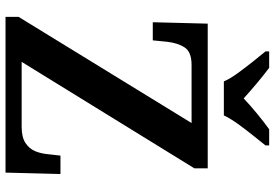

<svg xmlns="http://www.w3.org/2000/svg" viewBox="-166 -804 971 678"><g transform="rotate(90 319.0 -465.5)"><path d="M40 0V-46L415 -657H210Q164 -657 148 -632.5Q132 -608 128 -570L123 -520H59L64 -714H575V-667L199 -57H429Q465 -57 485.5 -70.5Q506 -84 514.5 -105Q523 -126 525 -150L530 -194H595L590 0ZM268 -771Q258 -794 238.5 -820.5Q219 -847 198.5 -873Q178 -899 162 -918V-931H220Q243 -914 274 -888Q305 -862 328 -841Q350 -862 381.5 -888Q413 -914 437 -931H494V-918Q479 -899 458 -873Q437 -847 418 -820.5Q399 -794 388 -771Z"/></g></svg>

Font: Noto Serif NP Hmong SemiBold
Style: Regular
Weight: 600
Designer: Dalton Maag Ltd
Foundry: Dalton Maag Ltd
Version: Version 1.001; ttfautohint (v1.8.4.7-5d5b)